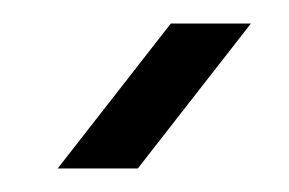

<svg xmlns="http://www.w3.org/2000/svg" viewBox="-20 -900 245 163"><path d="M29 -757 125 -880H193L97 -757Z"/></svg>

Font: MuseoModerno SemiBold Light
Style: Regular
Weight: 300
Version: Version 1.001